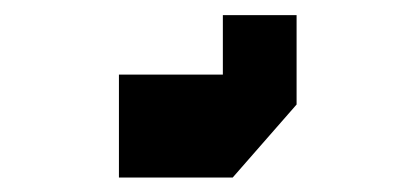

<svg xmlns="http://www.w3.org/2000/svg" viewBox="-20 10 532 257"><path d="M139.2 247.6V109.9H278.3V30.3H377V149.9L291.5 247.6Z"/></svg>

Font: Black Ops One
Style: Regular
Weight: 400
Designer: James Grieshaber, Eben Sorkin
Foundry: Sorkin Type Co.
Version: Version 1.004; ttfautohint (v1.8.4.7-5d5b)